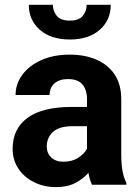

<svg xmlns="http://www.w3.org/2000/svg" viewBox="-20 -764 575 794"><path d="M360.4 0Q351.1 -19 345.7 -49.3Q324.7 -24.9 292 -7.6Q259.3 9.8 211.4 9.8Q161.1 9.8 120.4 -10.7Q79.6 -31.2 55.9 -66.9Q32.2 -102.5 32.2 -148.4Q32.2 -231.4 93.8 -276.6Q155.3 -321.8 276.9 -321.8H339.8V-354.5Q339.8 -392.1 321 -414.6Q302.2 -437 261.2 -437Q225.6 -437 205.3 -419.2Q185.1 -401.4 185.1 -371.1H44.4Q44.4 -416.5 72 -454.3Q99.6 -492.2 150.1 -515.1Q200.7 -538.1 269 -538.1Q330.1 -538.1 378.2 -517.6Q426.3 -497.1 453.9 -456.1Q481.4 -415 481.4 -353.5V-127.4Q481.4 -84 486.8 -56.2Q492.2 -28.3 502.4 -8.3V0ZM242.2 -95.2Q278.3 -95.2 303.7 -111.8Q329.1 -128.4 339.8 -148.9V-242.2H280.8Q224.6 -242.2 199 -218.3Q173.3 -194.3 173.3 -158.2Q173.3 -130.9 191.9 -113Q210.4 -95.2 242.2 -95.2ZM338.4 -744.1H438Q438 -680.7 392.3 -640.6Q346.7 -600.6 269 -600.6Q190.9 -600.6 145 -640.6Q99.1 -680.7 99.1 -744.1H198.7Q198.7 -718.8 214.6 -698.7Q230.5 -678.7 269 -678.7Q306.6 -678.7 322.5 -698.7Q338.4 -718.8 338.4 -744.1Z"/></svg>

Font: Vazirmatn RD
Style: Bold
Weight: 700
Designer: Saber Rastikerdar
Foundry: Saber Rastikerdar
Version: Version 32.102